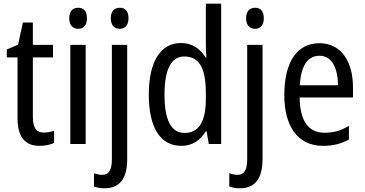

<svg xmlns="http://www.w3.org/2000/svg" viewBox="-20 -780 1975 1040"><path d="M217 -62C175 -62 158 -90 158 -148V-469H267V-537H158V-658H104L78 -538L17 -512V-469H75V-140C75 -34 119 10 194 10C224 10 253 4 273 -6V-72C257 -66 236 -62 217 -62Z M404 -738C374 -738 355 -719 355 -681C355 -644 374 -624 404 -624C433 -624 451 -644 451 -681C451 -719 434 -738 404 -738ZM444 -537H361V0H444Z M580 -681C580 -644 599 -624 629 -624C658 -624 676 -644 676 -681C676 -719 659 -738 629 -738C599 -738 580 -719 580 -681ZM547 240C629 239 669 187 669 81V-537H586V83C586 143 568 167 534 167C518 167 504 164 489 158V230C505 236 523 240 547 240Z M962 10C1023 10 1065 -20 1095 -69H1099L1111 0H1178V-760H1095V-543C1095 -523 1096 -494 1098 -468H1094C1065 -517 1019 -547 960 -547C851 -547 786 -448 786 -268C786 -86 850 10 962 10ZM979 -60C906 -60 871 -132 871 -267C871 -399 905 -474 978 -474C1062 -474 1095 -408 1095 -272V-246C1095 -122 1059 -60 979 -60Z M1313 -681C1313 -644 1332 -624 1362 -624C1391 -624 1409 -644 1409 -681C1409 -719 1392 -738 1362 -738C1332 -738 1313 -719 1313 -681ZM1280 240C1362 239 1402 187 1402 81V-537H1319V83C1319 143 1301 167 1267 167C1251 167 1237 164 1222 158V230C1238 236 1256 240 1280 240Z M1711 -546C1589 -546 1520 -445 1520 -265C1520 -102 1588 10 1730 10C1784 10 1827 -1 1870 -24V-98C1826 -72 1785 -61 1738 -61C1650 -61 1605 -125 1603 -252H1892V-308C1892 -444 1829 -546 1711 -546ZM1711 -478C1780 -478 1810 -407 1811 -318H1604C1610 -425 1647 -478 1711 -478Z"/></svg>

Font: Noto Sans Lao Looped Condensed
Style: Regular
Weight: 400
Width: 3
Designer: Mark Frömberg, Ben Mitchell
Foundry: The Fontpad Ltd
Version: Version 1.003